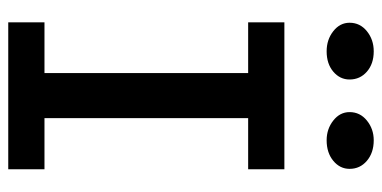

<svg xmlns="http://www.w3.org/2000/svg" viewBox="-256 -692 948 477"><g transform="rotate(90 218.5 -454.0)"><path d="M36 0V-90H162V-596H36V-686H401V-596H274V-90H401V0ZM329 -791Q301 -791 280 -807.5Q259 -824 259 -848Q259 -874 280 -891Q301 -908 329 -908Q360 -908 380 -891Q400 -874 400 -848Q400 -824 380 -807.5Q360 -791 329 -791ZM108 -791Q79 -791 58 -807.5Q37 -824 37 -848Q37 -874 58 -891Q79 -908 108 -908Q139 -908 158.5 -891Q178 -874 178 -848Q178 -824 158.5 -807.5Q139 -791 108 -791Z"/></g></svg>

Font: BioRhyme ExtraBold Medium
Style: Regular
Weight: 500
Version: Version 1.600;gftools[0.9.33]